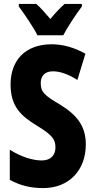

<svg xmlns="http://www.w3.org/2000/svg" viewBox="-20 -950 485 980"><path d="M171 -770H303C324 -811 369 -879 398 -917V-930H310C287 -910 265 -887 237 -853C210 -885 186 -912 165 -930H76V-917C103 -881 153 -807 171 -770ZM418 -213C418 -307 372 -364 285 -417C203 -465 188 -482 188 -527C188 -561 208 -586 250 -586C286 -586 327 -572 375 -542L416 -676C360 -707 302 -724 244 -724C110 -724 34 -643 34 -519C34 -406 87 -358 171 -307C250 -259 263 -236 263 -197C263 -159 240 -131 193 -131C145 -131 84 -151 30 -186V-32C87 -1 140 10 201 10C333 10 418 -82 418 -213Z"/></svg>

Font: Noto Sans Lao UI ExtCond ExtBd
Style: Regular
Weight: 800
Width: 2
Designer: Monotype Design Team
Foundry: Monotype Imaging Inc.
Version: Version 2.000